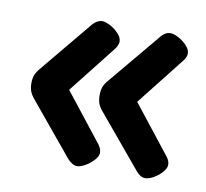

<svg xmlns="http://www.w3.org/2000/svg" viewBox="-52 -463 513 479"><g transform="rotate(10 204.5 -223.5)"><path d="M147.5 -53.2 37.6 -186Q29.8 -195.3 26.6 -203.9Q23.4 -212.4 23.4 -224.1Q23.4 -235.8 26.6 -244.4Q29.8 -252.9 37.6 -262.2L147.5 -395Q159.2 -407.2 170.9 -407.2Q179.2 -407.2 191.7 -400.6Q204.1 -394 213.1 -384Q222.2 -374 222.2 -364.7Q222.2 -356 214.8 -345.7L119.1 -224.1L214.8 -102.5Q222.2 -92.3 222.2 -82.5Q222.2 -74.2 213.4 -64.2Q204.6 -54.2 192.4 -47.1Q180.2 -40 170.9 -40Q160.2 -40 147.5 -53.2ZM320.8 -53.2 210 -186Q202.1 -195.3 199.2 -203.9Q196.3 -212.4 196.3 -224.1Q196.3 -235.8 199.2 -244.4Q202.1 -252.9 210 -262.2L320.8 -395Q331.1 -407.2 343.8 -407.2Q352.1 -407.2 364.5 -400.6Q377 -394 386 -384Q395 -374 395 -364.7Q395 -355.5 387.2 -345.7L291.5 -224.1L387.2 -102.5Q395 -92.8 395 -82.5Q395 -74.2 386.5 -64.2Q377.9 -54.2 365.7 -47.1Q353.5 -40 343.8 -40Q332 -40 320.8 -53.2Z"/></g></svg>

Font: Jaldi
Style: Bold
Weight: 400
Designer: Pablo Cosgaya and Nicolas Silva
Foundry: Omnibus-Type
Version: Version 1.007